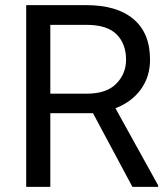

<svg xmlns="http://www.w3.org/2000/svg" viewBox="-20 -731 656 751"><path d="M498 0 343.8 -288.1H176.8V0H82.5V-710.9H317.9Q437.5 -710.9 502.2 -656.2Q566.9 -601.6 566.9 -497.6Q566.9 -431.2 531 -381.6Q495.1 -332 431.6 -307.6L598.6 -5.9V0ZM317.9 -633.8H176.8V-364.7H320.8Q396.5 -364.7 434.8 -403.6Q473.1 -442.4 473.1 -497.6Q473.1 -559.1 436.3 -596.4Q399.4 -633.8 317.9 -633.8Z"/></svg>

Font: Vazirmatn RD
Style: Regular
Weight: 400
Designer: Saber Rastikerdar
Foundry: Saber Rastikerdar
Version: Version 32.102